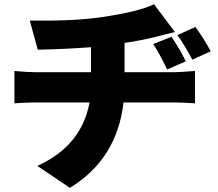

<svg xmlns="http://www.w3.org/2000/svg" viewBox="-20 -817 1040 916"><path d="M985.4 -572.3 897.5 -532.2Q861.3 -601.6 826.2 -649.4L912.1 -688.5Q952.1 -633.8 985.4 -572.3ZM710.9 -606.4 797.9 -641.6Q839.8 -580.1 866.2 -524.4L777.3 -485.4Q738.3 -567.4 710.9 -606.4ZM574.2 -472.7H813.5Q839.8 -472.7 910.2 -478.5V-324.2Q849.6 -328.1 816.4 -328.1H569.3Q538.1 -57.6 313.5 79.1L158.2 -25.4Q369.1 -121.1 407.2 -328.1H144.5Q103.5 -328.1 48.8 -324.2V-478.5Q109.4 -472.7 143.6 -472.7H414.1V-591.8Q280.3 -582 160.2 -580.1L122.1 -718.8Q335.9 -715.8 465.8 -735.4Q644.5 -761.7 714.8 -796.9L814.5 -664.1Q793 -659.2 762.7 -651.4Q732.4 -643.6 724.6 -641.6Q655.3 -624 574.2 -612.3Z"/></svg>

Font: Gen Shin Gothic Monospace Heavy
Style: Bold
Weight: 800
Designer: [Source Han Sans]
Ryoko NISHIZUKA  (kana & ideographs); Paul D. Hunt (Latin, Greek & Cyrillic); Wenlong ZHANG  (bopomofo
Version: Version 1.002.20150607